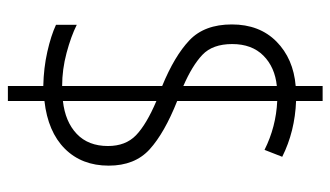

<svg xmlns="http://www.w3.org/2000/svg" viewBox="-200 -600 858 499"><g transform="rotate(90 229.5 -351.0)"><path d="M204 -34Q157 -35 115 -44.5Q73 -54 45 -67V-121Q75 -106 118 -94.5Q161 -83 204 -83V-343Q126 -375 85 -414Q44 -453 44 -524Q44 -596 88.5 -640Q133 -684 204 -690V-760H243V-691Q322 -688 388 -655L370 -609Q310 -639 243 -642V-382Q326 -349 368.5 -310.5Q411 -272 411 -204Q411 -134 367 -90Q323 -46 243 -37V58H204ZM204 -641Q155 -636 125 -606Q95 -576 95 -525Q95 -474 123 -447.5Q151 -421 204 -398ZM243 -85Q297 -91 328.5 -121Q360 -151 360 -202Q360 -248 332 -275Q304 -302 243 -328Z"/></g></svg>

Font: Noto Sans Lao UI Cond Light
Style: Regular
Weight: 300
Width: 3
Designer: Monotype Design Team
Foundry: Monotype Imaging Inc.
Version: Version 2.000; ttfautohint (v1.8.4.7-5d5b)